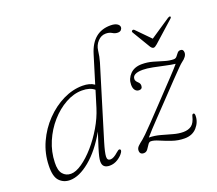

<svg xmlns="http://www.w3.org/2000/svg" viewBox="-121 -884 1193 1057"><g transform="rotate(-20 476.0 -355.0)"><path d="M435 -40Q424 -22 401.2 -7.2Q378.5 7.5 352.5 7.5Q333 7.5 321.8 -1.5Q310.5 -10.5 310.5 -31.5Q310.5 -43 314.5 -60.5Q318.5 -78 328 -109Q337.5 -140 354.5 -191.5Q300.5 -96.5 237.2 -44.5Q174 7.5 120 7.5Q82.5 7.5 58.5 -18Q34.5 -43.5 36.5 -107Q38 -178 66.8 -241.2Q95.5 -304.5 142.5 -353.2Q189.5 -402 246.2 -429.8Q303 -457.5 360.5 -457.5Q403 -457.5 429 -439L478.5 -600.5Q514 -717 618.5 -717Q644 -717 657.2 -708.5Q670.5 -700 670.5 -688.5Q670.5 -679.5 664 -672.5Q657.5 -665.5 644.5 -665.5Q628.5 -665.5 614.2 -674.5Q600 -683.5 579 -683.5Q552 -683.5 532 -661.8Q512 -640 508.5 -611Q506 -591.5 503.2 -577Q500.5 -562.5 495.5 -545.5L367.5 -126Q350.5 -69.5 349.5 -46.5Q348.5 -23.5 368 -23.5Q386.5 -23.5 413.5 -48Q418.5 -52.5 424.2 -56.2Q430 -60 434.5 -58Q443 -53.5 435 -40ZM73.5 -112.5Q71.5 -66 89.5 -44.8Q107.5 -23.5 137 -23.5Q165.5 -23.5 202.5 -49Q239.5 -74.5 276.8 -117Q314 -159.5 344.5 -211.2Q375 -263 391.5 -316L421 -412Q395.5 -434 349 -434Q300.5 -434 252.2 -407.2Q204 -380.5 164 -335Q124 -289.5 99.5 -231.8Q75 -174 73.5 -112.5ZM890 -90.5Q890 -52.5 863.5 -22.5Q837 7.5 791.5 7.5Q753.5 7.5 718.5 -4.8Q683.5 -17 655.2 -29.2Q627 -41.5 609.5 -41.5Q599.5 -41.5 592 -29.5Q584.5 -17.5 575.5 -5.2Q566.5 7 552.5 7Q529 7 529 -16.5Q529 -30 540.2 -41Q551.5 -52 570 -66Q577 -71.5 593.5 -87.5Q610 -103.5 643.5 -138.5Q677 -173.5 736 -236Q797 -300.5 833 -338.5Q869 -376.5 884.5 -395.5Q862 -398 828.2 -405.5Q794.5 -413 760.2 -419.8Q726 -426.5 702.5 -426.5Q642 -426.5 642 -393.5Q642 -382 656 -369.5Q666 -360.5 666 -348Q666 -327.5 646.5 -327.5Q632 -327.5 623.2 -338.8Q614.5 -350 614.5 -370.5Q614.5 -406 639.5 -431.8Q664.5 -457.5 708.5 -457.5Q741 -457.5 771.8 -448.8Q802.5 -440 830.8 -431.2Q859 -422.5 883.5 -422.5Q895 -422.5 902 -431.2Q909 -440 916 -448.8Q923 -457.5 934 -457.5Q952 -457.5 952 -437Q952 -414 920 -391.5Q913.5 -387 895.8 -369.2Q878 -351.5 844 -316Q810 -280.5 755 -222.5Q714 -179.5 686.5 -150.8Q659 -122 640.2 -101.8Q621.5 -81.5 607 -64.5Q640.5 -64 673.8 -54.8Q707 -45.5 738 -36.8Q769 -28 796.5 -28Q826 -28 844.8 -42Q863.5 -56 872.5 -93.5Q875 -104.5 882.5 -104.5Q890 -104.5 890 -90.5ZM823 -532Q809.5 -520 801.5 -520Q793 -520 784.5 -532L721 -638Q716 -646 723.5 -650.5Q729.5 -653.5 735.5 -648L813.5 -568.5L932 -648Q941.5 -653.5 945.5 -650.5Q950.5 -646 941.5 -638Z"/></g></svg>

Font: Fraunces 9pt Soft Thin
Style: Italic
Weight: 100
Italic angle: -16°
Version: Version 1.000;[b76b70a41]